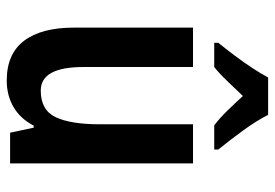

<svg xmlns="http://www.w3.org/2000/svg" viewBox="-143 -663 816 570"><g transform="rotate(90 265.0 -378.0)"><path d="M465 -543V0H374L359 -70H353Q332 -30 297.5 -10Q263 10 219 10Q140 10 101 -41.5Q62 -93 62 -189V-543H179V-217Q179 -91 249 -91Q307 -91 328 -135.5Q349 -180 349 -267V-543ZM321 -766Q338 -732 367.5 -691.5Q397 -651 424 -618V-606H352Q331 -622 309.5 -644Q288 -666 265 -691Q241 -666 219.5 -643.5Q198 -621 179 -606H107V-618Q124 -639 144 -665.5Q164 -692 181.5 -718.5Q199 -745 210 -766Z"/></g></svg>

Font: Noto Sans Thai Looped Condensed SemiBold
Style: Regular
Weight: 600
Width: 3
Designer: Sasikarn Vongin, Ben Mitchell
Foundry: The Fontpad Ltd
Version: Version 1.001; ttfautohint (v1.8.4.7-5d5b)